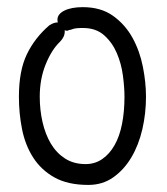

<svg xmlns="http://www.w3.org/2000/svg" viewBox="-20 -523 470 540"><path d="M119.1 -452.1Q131.8 -460 142.6 -460Q141.6 -462.9 141.6 -467.8Q141.6 -483.4 161.1 -493.2Q180.7 -502.9 212.9 -502.9Q263.7 -502.9 297.9 -478.5Q332 -454.1 352.5 -417Q373 -379.9 381.8 -335.4Q390.6 -291 390.6 -251Q390.6 -204.1 380.4 -159.7Q370.1 -115.2 349.6 -80.6Q329.1 -45.9 298.8 -24.4Q268.6 -2.9 228.5 -2.9Q170.9 -2.9 133.3 -23.9Q95.7 -44.9 73.2 -80.1Q50.8 -115.2 42 -159.7Q33.2 -204.1 33.2 -251Q33.2 -324.2 55.7 -370.6Q78.1 -417 119.1 -452.1ZM173.8 -438.5Q171.9 -436.5 168 -436.5Q164.1 -436.5 162.1 -438.5V-434.6Q162.1 -418.9 148.4 -405.3Q125 -382.8 108.4 -341.8Q91.8 -300.8 91.8 -251Q91.8 -213.9 99.6 -179.7Q107.4 -145.5 123 -119.1Q138.7 -92.8 163.1 -77.1Q187.5 -61.5 220.7 -61.5Q247.1 -61.5 267.6 -75.7Q288.1 -89.8 302.2 -114.7Q316.4 -139.6 323.2 -174.3Q330.1 -209 330.1 -251Q330.1 -277.3 325.7 -310.5Q321.3 -343.8 308.6 -373.5Q295.9 -403.3 272.9 -423.8Q250 -444.3 212.9 -444.3Q192.4 -444.3 185.1 -441.4Q177.7 -438.5 173.8 -438.5Z"/></svg>

Font: Hi Melody Cyrillic
Style: Regular
Weight: 400
Version: Version 0.90 April 10, 2018